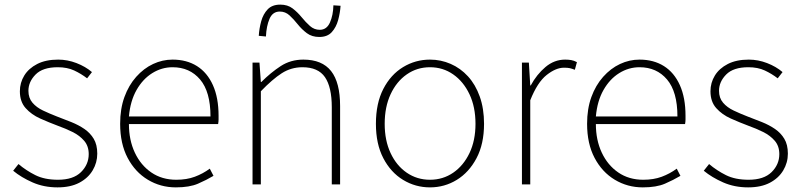

<svg xmlns="http://www.w3.org/2000/svg" viewBox="-20 -798 3470 831"><path d="M229 13Q170 13 121 -8.5Q72 -30 37 -59L60 -88Q93 -60 133 -40Q173 -20 231 -20Q297 -20 330.5 -53Q364 -86 364 -131Q364 -166 344 -189Q324 -212 293.5 -227Q263 -242 232 -253Q192 -268 154 -285Q116 -302 91 -330Q66 -358 66 -403Q66 -440 85 -471Q104 -502 141 -521Q178 -540 232 -540Q272 -540 311 -525Q350 -510 378 -486L357 -459Q331 -479 301 -493Q271 -507 230 -507Q165 -507 134 -475.5Q103 -444 103 -405Q103 -374 120.5 -353.5Q138 -333 166.5 -319.5Q195 -306 226 -294Q258 -282 289 -269.5Q320 -257 345 -240Q370 -223 385.5 -197.5Q401 -172 401 -133Q401 -94 381 -60.5Q361 -27 323 -7Q285 13 229 13Z M741 13Q675 13 620 -20Q565 -53 532.5 -114.5Q500 -176 500 -262Q500 -327 518.5 -378Q537 -429 569.5 -465.5Q602 -502 642.5 -521Q683 -540 727 -540Q788 -540 832.5 -512Q877 -484 901.5 -429.5Q926 -375 926 -297Q926 -289 926 -280.5Q926 -272 924 -261H538Q538 -192 563.5 -137.5Q589 -83 635 -51.5Q681 -20 743 -20Q788 -20 823 -33Q858 -46 888 -68L904 -37Q874 -19 837 -3Q800 13 741 13ZM538 -294H891Q891 -401 846 -454Q801 -507 727 -507Q680 -507 639 -481.5Q598 -456 571 -408.5Q544 -361 538 -294Z M1073 0V-527H1103L1109 -443H1111Q1152 -484 1195 -512Q1238 -540 1293 -540Q1374 -540 1413 -490.5Q1452 -441 1452 -339V0H1416V-334Q1416 -421 1386.5 -464Q1357 -507 1289 -507Q1240 -507 1199.5 -481Q1159 -455 1109 -403V0ZM1362 -638Q1330 -638 1308 -654.5Q1286 -671 1268.5 -693Q1251 -715 1233 -731.5Q1215 -748 1191 -748Q1160 -748 1146.5 -716.5Q1133 -685 1131 -640L1100 -643Q1102 -675 1110.5 -706Q1119 -737 1138.5 -757.5Q1158 -778 1193 -778Q1225 -778 1246.5 -761.5Q1268 -745 1285.5 -723.5Q1303 -702 1321.5 -685.5Q1340 -669 1364 -669Q1394 -669 1408 -700.5Q1422 -732 1423 -775L1454 -773Q1452 -742 1443.5 -711Q1435 -680 1416 -659Q1397 -638 1362 -638Z M1841 13Q1778 13 1724.5 -19.5Q1671 -52 1639 -113.5Q1607 -175 1607 -262Q1607 -351 1639 -413Q1671 -475 1724.5 -507.5Q1778 -540 1841 -540Q1888 -540 1930.5 -521.5Q1973 -503 2005.5 -467.5Q2038 -432 2056.5 -380Q2075 -328 2075 -262Q2075 -175 2042.5 -113.5Q2010 -52 1957 -19.5Q1904 13 1841 13ZM1841 -20Q1897 -20 1941.5 -50.5Q1986 -81 2012 -135.5Q2038 -190 2038 -262Q2038 -335 2012 -390Q1986 -445 1941.5 -476Q1897 -507 1841 -507Q1785 -507 1740.5 -476Q1696 -445 1670.5 -390Q1645 -335 1645 -262Q1645 -190 1670.5 -135.5Q1696 -81 1740.5 -50.5Q1785 -20 1841 -20Z M2239 0V-527H2269L2275 -428H2277Q2303 -476 2341 -508Q2379 -540 2426 -540Q2440 -540 2452 -538Q2464 -536 2477 -529L2468 -496Q2455 -501 2446 -503Q2437 -505 2421 -505Q2386 -505 2346 -473.5Q2306 -442 2275 -364V0Z M2762 13Q2696 13 2641 -20Q2586 -53 2553.5 -114.5Q2521 -176 2521 -262Q2521 -327 2539.5 -378Q2558 -429 2590.5 -465.5Q2623 -502 2663.5 -521Q2704 -540 2748 -540Q2809 -540 2853.5 -512Q2898 -484 2922.5 -429.5Q2947 -375 2947 -297Q2947 -289 2947 -280.5Q2947 -272 2945 -261H2559Q2559 -192 2584.5 -137.5Q2610 -83 2656 -51.5Q2702 -20 2764 -20Q2809 -20 2844 -33Q2879 -46 2909 -68L2925 -37Q2895 -19 2858 -3Q2821 13 2762 13ZM2559 -294H2912Q2912 -401 2867 -454Q2822 -507 2748 -507Q2701 -507 2660 -481.5Q2619 -456 2592 -408.5Q2565 -361 2559 -294Z M3218 13Q3159 13 3110 -8.5Q3061 -30 3026 -59L3049 -88Q3082 -60 3122 -40Q3162 -20 3220 -20Q3286 -20 3319.5 -53Q3353 -86 3353 -131Q3353 -166 3333 -189Q3313 -212 3282.5 -227Q3252 -242 3221 -253Q3181 -268 3143 -285Q3105 -302 3080 -330Q3055 -358 3055 -403Q3055 -440 3074 -471Q3093 -502 3130 -521Q3167 -540 3221 -540Q3261 -540 3300 -525Q3339 -510 3367 -486L3346 -459Q3320 -479 3290 -493Q3260 -507 3219 -507Q3154 -507 3123 -475.5Q3092 -444 3092 -405Q3092 -374 3109.5 -353.5Q3127 -333 3155.5 -319.5Q3184 -306 3215 -294Q3247 -282 3278 -269.5Q3309 -257 3334 -240Q3359 -223 3374.5 -197.5Q3390 -172 3390 -133Q3390 -94 3370 -60.5Q3350 -27 3312 -7Q3274 13 3218 13Z"/></svg>

Font: Noto Sans TC Thin
Style: Regular
Weight: 100
Designer: Ryoko NISHIZUKA 西塚涼子 (kana, bopomofo & ideographs); Paul D. Hunt (Latin, Greek & Cyrillic); Sandoll Communications 산돌커뮤니
Foundry: Adobe
Version: Version 2.004-H2;hotconv 1.0.118;makeotfexe 2.5.65603